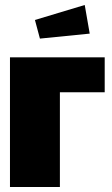

<svg xmlns="http://www.w3.org/2000/svg" viewBox="-20 -750 450 770"><path d="M140.1 -595.2 120.1 -669.9 319.8 -730 339.8 -615.2ZM20 0V-520H399.9V-379.9H220.2V0Z"/></svg>

Font: Mikodacs
Style: Regular
Weight: 400
Designer: gluk (gluksza@wp.pl)
Foundry: gluk (gluksza@wp.pl)
Version: Version 0.28